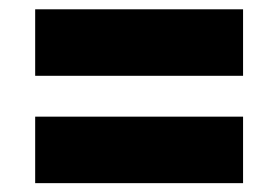

<svg xmlns="http://www.w3.org/2000/svg" viewBox="-20 -592 613 423"><path d="M57.5 -425V-571.5H515.5V-425ZM57.5 -188.5V-335H515.5V-188.5Z"/></svg>

Font: Encode Sans SemiExpanded SemiExpanded ExtraBold
Style: Regular
Weight: 800
Width: 6
Designer: Multiple Designers
Foundry: Impallari Type
Version: Version 3.000; ttfautohint (v1.8.3) -l 8 -r 50 -G 200 -x 14 